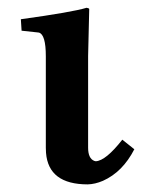

<svg xmlns="http://www.w3.org/2000/svg" viewBox="-20 -467 369 499"><path d="M99.1 -320.8Q99.1 -377.4 81.1 -382.3Q78.6 -382.8 77.1 -382.8L36.1 -387.2L34.2 -417Q168 -435.5 205.1 -446.8Q210.9 -445.8 211.9 -443.8Q211.9 -442.4 209 -321.3V-83Q209 -55.2 225.1 -48.8Q227.5 -48.3 229 -47.9Q254.9 -49.3 297.9 -104L329.1 -79.1Q298.8 -20 247.6 2.9Q227.1 11.7 208 12.2Q106 12.2 99.6 -69.8Q99.1 -76.7 99.1 -83Z"/></svg>

Font: Linux Libertine O
Style: Semibold
Weight: 700
Designer: Philipp H. Poll
Foundry: Philipp H. Poll
Version: Version 5.0.0